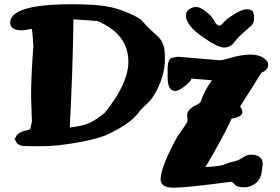

<svg xmlns="http://www.w3.org/2000/svg" viewBox="-20 -688 1317 902"><path d="M1156.2 -563Q1098.6 -515.6 1081.1 -490.2Q1063.5 -464.8 1032.5 -464.8Q1001.5 -464.8 927.5 -517.6Q853.5 -570.3 853.5 -615.2Q853.5 -632.8 868.4 -644Q883.3 -655.3 901.4 -655.3Q919.4 -655.3 946.3 -634.5Q973.1 -613.8 981.2 -599.1Q989.3 -584.5 991.9 -580.8Q994.6 -577.1 996.8 -575Q999 -572.8 1001.5 -570.8Q1004.9 -567.9 1011.2 -567.9Q1011.7 -567.9 1012.7 -568.4Q1019.5 -568.4 1030 -582Q1040.5 -595.7 1067.9 -613.3Q1113.8 -644 1136.2 -644Q1136.7 -644 1137.2 -644.5Q1158.7 -644.5 1166.5 -635.3Q1173.3 -627 1173.3 -605.5Q1173.3 -604 1173.3 -602.5Q1173.3 -601.6 1173.3 -601.1Q1173.3 -576.2 1156.2 -563ZM1067.9 165.5Q857.4 193.8 795.9 193.8Q734.4 193.8 734.4 154.3Q734.4 98.1 813 -45.9Q852.5 -102.1 858.9 -112.8L861.3 -128.9Q858.9 -139.6 858.9 -145Q858.9 -174.3 901.4 -194.3Q919.4 -203.6 921.9 -207.5Q938 -259.3 975.6 -311L879.4 -318.8Q878.4 -317.4 876.2 -311.3Q874 -305.2 854.5 -288.6Q821.8 -260.7 803.2 -260.7Q768.1 -260.7 767.6 -322.3V-368.7Q767.6 -402.8 784.2 -416L816.4 -421.4L1012.7 -404.8Q1027.8 -405.3 1058.1 -414.6Q1114.7 -431.6 1155.3 -431.6Q1203.1 -431.6 1228 -407.7Q1239.7 -396.5 1239.7 -386.7Q1239.7 -377 1238.3 -372.6Q1236.8 -368.2 1234.1 -364.5Q1231.4 -360.8 1227.5 -357.4Q1219.7 -351.1 1207.5 -345.7Q1158.7 -266.6 1107.9 -188Q1118.7 -172.4 1118.7 -161.6Q1118.7 -138.7 1068.4 -130.9Q1027.3 -41.5 945.3 96.7Q1016.1 93.3 1034.2 84.7Q1052.2 76.2 1075.9 71.3Q1099.6 66.4 1119.9 52.5Q1140.1 38.6 1157.2 38.6Q1214.4 38.6 1214.4 83.5V84L1208.5 127.4Q1199.7 161.6 1175.8 176.8Q1151.9 191.9 1130.4 191.9H1123.5Q1095.2 190.9 1085.9 181.6Q1072.8 167.5 1067.9 165.5ZM471.7 -157.7Q583 -294.9 583 -398.4Q583 -527.3 437.5 -589.4L325.2 -597.2Q321.3 -341.3 307.6 -88.9Q361.3 -95.2 392.6 -107.2Q423.8 -119.1 471.7 -157.7ZM27.8 -580.6Q27.8 -668 316.4 -668Q418.9 -668 474.1 -659.2Q529.3 -650.4 581.5 -627.9Q633.8 -605.5 647 -590.6Q660.2 -575.7 668.5 -566.9Q685.5 -549.3 720 -518.3Q754.4 -487.3 754.4 -428.7V-395Q751 -339.8 726.3 -284.2Q701.7 -228.5 671.9 -201.7Q642.1 -174.8 632.3 -160.6Q597.2 -110.8 492.7 -59.6Q445.8 -36.6 346.4 -18.8Q247.1 -1 175.8 -1Q104.5 -1 88.1 -2.4Q71.8 -3.9 59.6 -15.1L48.8 -35.2L60.1 -54.7Q79.6 -70.3 94.5 -73.2Q109.4 -76.2 114.3 -78.1Q122.1 -81.1 122.6 -84L129.9 -116.7L126 -234.9Q126 -330.1 136.7 -472.2Q132.8 -542 128.9 -552.7Q92.8 -545.4 85 -545.4Q28.3 -545.4 27.8 -580.6Z"/></svg>

Font: Drukaatie burti
Style: Heavy
Weight: 800
Version: Version 0.14